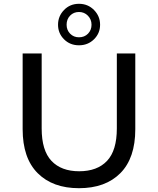

<svg xmlns="http://www.w3.org/2000/svg" viewBox="-20 -981 831 1009"><path d="M395 8Q257 8 178 -71Q99 -150 99 -302V-700H199V-306Q199 -190 250.5 -135.5Q302 -81 396 -81Q491 -81 542.5 -135.5Q594 -190 594 -306V-700H691V-302Q691 -150 612.5 -71Q534 8 395 8ZM395 -743Q348 -743 316.5 -774.5Q285 -806 285 -851Q285 -896 316.5 -928.5Q348 -961 395 -961Q442 -961 474 -928.5Q506 -896 506 -851Q506 -806 474 -774.5Q442 -743 395 -743ZM395 -785Q424 -785 442.5 -804Q461 -823 461 -851Q461 -879 442 -898.5Q423 -918 395 -918Q367 -918 348.5 -899Q330 -880 330 -851Q330 -823 348.5 -804Q367 -785 395 -785Z"/></svg>

Font: Montserrat Medium
Style: Regular
Weight: 500
Designer: Julieta Ulanovsky
Foundry: Julieta Ulanovsky
Version: Version 9.000; ttfautohint (v1.8.4.7-5d5b)